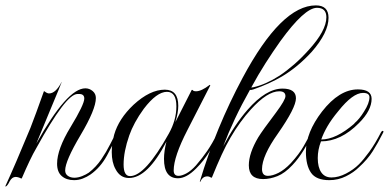

<svg xmlns="http://www.w3.org/2000/svg" viewBox="-24 -659 1444 713"><path d="M-3 34 -4 32Q32 -46 89 -184Q98 -207 110.5 -241Q123 -275 139 -320H141Q151 -312 158 -312Q183 -312 205 -355V-354Q205 -352 161 -247Q137 -190 125 -160Q113 -130 111 -126Q225 -331 293 -331Q308 -331 320 -321Q332 -311 332 -295Q332 -253 275 -157Q218 -61 218 -26Q218 -13 228 -6Q238 1 252 1Q266 1 281 -5Q296 -11 306 -18Q333 -39 352 -67Q371 -95 385 -123Q399 -151 410 -170Q413 -175 416 -173.5Q419 -172 417 -167Q397 -125 373 -81Q349 -37 312 -11Q299 -2 283.5 4Q268 10 251 10Q223 10 205.5 -5Q188 -20 188 -51Q188 -105 238 -187Q289 -271 289 -293Q289 -310 270 -310H264Q242 -310 204 -259.5Q166 -209 112 -111Q99 -89 85.5 -60.5Q72 -32 57 3L55 4Q43 -2 34 -2Q21 -2 12 14Q4 31 -3 34Z M637 3Q585 3 585 -69Q585 -97 594 -133Q524 2 455 2Q422 2 405 -31Q391 -56 391 -94Q391 -125 400 -159Q417 -218 472 -270Q533 -326 588 -326Q638 -326 638 -266Q638 -240 627 -205L688 -325H691Q694 -320 704 -320Q724 -320 755 -344L757 -342L672 -176Q621 -77 621 -26Q621 -6 639 -6Q651 -6 668 -15Q685 -24 704 -45Q728 -73 745.5 -98.5Q763 -124 786 -168Q789 -173 792 -173Q798 -173 792 -163Q774 -129 753.5 -95.5Q733 -62 704 -33Q668 3 637 3ZM459 -5Q515 -5 603 -163Q631 -213 631 -264Q631 -318 596 -318Q558 -318 510 -255Q491 -229 477.5 -204Q464 -179 456 -156Q435 -96 435 -48Q435 -5 459 -5Z M720 16 718 15Q778 -185 877 -370Q1021 -639 1149 -639Q1196 -639 1196 -593Q1196 -538 1134 -467Q1082 -410 1023 -375Q977 -348 917 -327Q908 -324 904 -325Q873 -270 848.5 -218Q824 -166 805 -116Q847 -196 895 -251Q964 -330 1025 -330Q1075 -330 1075 -294Q1075 -259 1008 -163Q949 -80 949 -31Q949 -6 971 -6Q988 -6 1010 -17Q1032 -28 1056 -53Q1087 -87 1103.5 -116Q1120 -145 1133 -169Q1136 -174 1139 -173Q1142 -172 1140 -167Q1125 -136 1104.5 -102.5Q1084 -69 1062 -46Q1034 -16 1006.5 -5Q979 6 953 6Q900 6 900 -45Q900 -90 935 -149Q943 -162 959.5 -185Q976 -208 1001 -241Q1036 -288 1036 -302Q1036 -320 1013 -320Q969 -320 908 -253Q867 -208 832 -148Q816 -121 799 -84Q782 -47 763 0L761 1Q753 -4 746 -4Q728 -4 720 16ZM909 -334Q913 -334 917 -335Q940 -340 964.5 -351Q989 -362 1014 -378Q1041 -396 1068 -419.5Q1095 -443 1122 -473Q1188 -545 1188 -595Q1188 -630 1153 -630Q1107 -630 1017 -506Q990 -468 962.5 -425Q935 -382 909 -334Z M1199 10Q1150 10 1131 -17.5Q1112 -45 1112 -95Q1112 -167 1172 -245Q1236 -327 1305 -327Q1356 -327 1356 -292Q1356 -249 1309 -202Q1242 -134 1168 -134Q1156 -103 1156 -72Q1156 -38 1169 -19Q1182 0 1207 0Q1233 0 1261 -14.5Q1289 -29 1309 -49Q1326 -66 1347.5 -95.5Q1369 -125 1391 -168Q1394 -173 1397 -173Q1403 -173 1397 -163Q1380 -129 1360.5 -98Q1341 -67 1309 -38Q1290 -19 1261 -4.5Q1232 10 1199 10ZM1169 -141Q1224 -141 1292 -200V-201Q1311 -217 1328 -245Q1348 -276 1348 -298Q1348 -314 1324 -314Q1286 -314 1232 -246Q1207 -216 1192 -190Q1177 -164 1169 -141Z"/></svg>

Font: Imperial Script
Style: Regular
Weight: 400
Designer: Robert E. Leuschke
Foundry: Robert E. Leuschke
Version: Version 1.010; ttfautohint (v1.8.3)